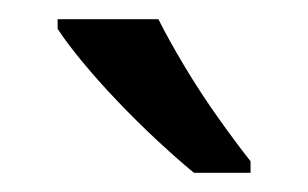

<svg xmlns="http://www.w3.org/2000/svg" viewBox="-20 -786 321 200"><path d="M145 -766Q156 -744 172.5 -716.5Q189 -689 207.5 -663Q226 -637 241 -618V-606H182Q165 -620 144 -639.5Q123 -659 102.5 -680.5Q82 -702 65.5 -722Q49 -742 40 -756V-766Z"/></svg>

Font: Noto Sans Oriya
Style: Regular
Weight: 400
Designer: Amélie Bonet and Sol Matas
Foundry: Google LLC
Version: Version 2.006